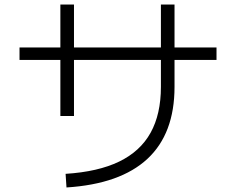

<svg xmlns="http://www.w3.org/2000/svg" viewBox="-20 -798 1040 846"><path d="M66 -534V-589H934V-534ZM306 -287H246V-778H306ZM273 28 269 -32Q412 -41 505 -86Q598 -131 643.5 -213Q689 -295 689 -415V-778H749V-415Q749 -209 629.5 -98Q510 13 273 28Z"/></svg>

Font: Murecho Thin Light
Style: Regular
Weight: 300
Version: Version 1.010